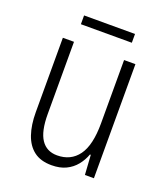

<svg xmlns="http://www.w3.org/2000/svg" viewBox="-125 -745 732 843"><g transform="rotate(20 241.0 -323.5)"><path d="M408 -533V0H366L360 -92H356Q346 -64 327 -40.5Q308 -17 280 -3.5Q252 10 213 10Q162 10 130.5 -14Q99 -38 84 -82Q69 -126 69 -185V-533H121V-196Q121 -115 146.5 -77Q172 -39 221 -39Q285 -39 320 -87Q355 -135 355 -237V-533ZM361 -657V-616H123V-657Z"/></g></svg>

Font: Noto Sans Bengali Condensed Light
Style: Regular
Weight: 300
Width: 3
Designer: Jelle Bosma - Monotype Design Team
Foundry: Monotype Imaging Inc.
Version: Version 2.003